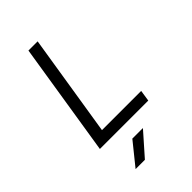

<svg xmlns="http://www.w3.org/2000/svg" viewBox="-283 -828 1167 1167"><g transform="rotate(-45 300.0 -245.0)"><path d="M89 0 205 -730H284L179 -72H516L505 0ZM156 240 273 95H364L236 240Z"/></g></svg>

Font: JetBrains Mono NL Light
Style: Italic
Weight: 300
Italic angle: -9°
Designer: Philipp Nurullin, Konstantin Bulenkov
Foundry: JetBrains
Version: Version 2.304; ttfautohint (v1.8.4.7-5d5b)